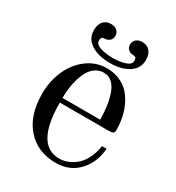

<svg xmlns="http://www.w3.org/2000/svg" viewBox="-162 -746 783 856"><g transform="rotate(30 230.0 -318.0)"><path d="M240.2 -443.8Q214.4 -443.8 193.8 -428Q173.3 -412.1 161.1 -385Q148.9 -357.9 142.6 -324.5Q136.2 -291 136.2 -253.9H330.1Q330.1 -290.5 325.4 -322.5Q320.8 -354.5 311 -382.8Q301.3 -411.1 283.2 -427.5Q265.1 -443.8 240.2 -443.8ZM242.2 -467.8Q279.8 -467.8 310.1 -454.1Q340.3 -440.4 359.6 -418.5Q378.9 -396.5 392.1 -367.2Q405.3 -337.9 410.6 -308.3Q416 -278.8 416 -248Q416 -236.8 408.9 -233.4Q401.9 -230 384.8 -230H136.2Q136.2 -12.2 257.8 -12.2Q278.3 -12.2 298.8 -19.8Q319.3 -27.3 339.6 -43.2Q359.9 -59.1 375 -88.1Q390.1 -117.2 396 -155.8H419.9Q414.1 -82.5 369.4 -35.2Q324.7 12.2 253.9 12.2Q160.6 12.2 104.2 -51Q47.9 -114.3 47.9 -226.1Q47.9 -290 72.3 -345.2Q96.7 -400.4 141.8 -434.1Q187 -467.8 242.2 -467.8ZM106 -585.9Q106 -614.7 120.1 -631.3Q134.3 -647.9 159.2 -647.9Q179.2 -647.9 190.7 -637.7Q202.1 -627.4 202.1 -610.8Q202.1 -594.2 191.4 -585.7Q180.7 -577.1 168.9 -577.1Q158.2 -577.1 153.6 -573Q148.9 -568.8 148.9 -557.1Q148.9 -537.6 177 -528.8Q205.1 -520 240.2 -520Q275.4 -520 303.2 -528.8Q331.1 -537.6 331.1 -557.1Q331.1 -568.8 326.4 -573Q321.8 -577.1 311 -577.1Q299.3 -577.1 288.6 -585.7Q277.8 -594.2 277.8 -610.8Q277.8 -627.4 289.3 -637.7Q300.8 -647.9 320.8 -647.9Q345.7 -647.9 359.9 -631.3Q374 -614.7 374 -585.9Q374 -542.5 336.7 -518.3Q299.3 -494.1 240.2 -494.1Q181.2 -494.1 143.6 -518.3Q106 -542.5 106 -585.9Z"/></g></svg>

Font: Flanker Steampunk
Style: Regular
Weight: 400
Designer: Alexey Kryukov, Leonardo Di Lena
Foundry: Alexey Kryukov, Leonardo Di Lena
Version: 1.210